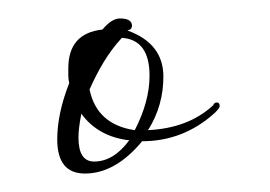

<svg xmlns="http://www.w3.org/2000/svg" viewBox="-20 -568 292 208"><path d="M72 -380Q42 -380 42 -417Q42 -445 55 -478Q54 -482 54 -486V-494Q54 -532 91 -536Q101 -548 110 -548Q123 -548 123 -540Q123 -538 121 -536L118 -535Q157 -521 157 -485Q157 -454 141 -428L140 -427Q184 -429 211 -454Q212 -457 215 -457Q218 -457 218 -453Q218 -451 213 -446Q179 -415 134 -415Q105 -380 72 -380ZM126 -427Q142 -458 142 -486Q142 -525 112 -527Q101 -515 92.5 -501Q84 -487 77 -471Q85 -433 126 -427ZM82 -393Q103 -393 120 -416Q86 -420 68 -445V-444Q65 -429 65 -419Q65 -393 82 -393Z"/></svg>

Font: Lovers Quarrel
Style: Regular
Weight: 400
Designer: Robert E. Leuschke
Foundry: Robert E. Leuschke
Version: Version 1.010; ttfautohint (v1.8.3)